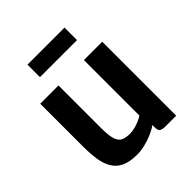

<svg xmlns="http://www.w3.org/2000/svg" viewBox="-207 -892 1037 1037"><g transform="rotate(-45 311.5 -373.5)"><path d="M244.5 8Q187.5 8 152.8 -9.2Q118 -26.5 99.8 -58.2Q81.5 -90 75.2 -133.8Q69 -177.5 69 -230V-557H208.5V-229.5Q208.5 -172.5 218 -144.8Q227.5 -117 247.2 -108.2Q267 -99.5 298 -99.5Q317 -99.5 337.5 -105Q358 -110.5 375.2 -118.2Q392.5 -126 402.5 -133V-557H542.5V8H460Q439 8 427.5 1.8Q416 -4.5 416 -28.5V-66L418.5 -49Q397.5 -33.5 367.8 -20.5Q338 -7.5 305.8 0.2Q273.5 8 244.5 8ZM169.5 -659.5V-755H452.5V-659.5Z"/></g></svg>

Font: Merriweather Sans SemiBold
Style: Regular
Weight: 600
Designer: Eben Sorkin
Foundry: Eben Sorkin
Version: Version 2.001